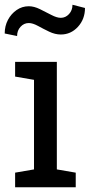

<svg xmlns="http://www.w3.org/2000/svg" viewBox="-31 -789 378 809"><path d="M32.7 0V-61.5L112.3 -75.2V-452.6L32.7 -466.3V-528.3H208.5V-75.2L288.1 -61.5V0ZM41 -637.2 -11.2 -647.9Q-11.2 -679.2 2.4 -705.1Q16.1 -731 39.1 -746.8Q62 -762.7 90.3 -762.7Q112.3 -762.7 137.2 -750.5Q162.1 -738.3 185.3 -726.1Q208.5 -713.9 225.1 -713.9Q245.1 -713.9 259.8 -729.7Q274.4 -745.6 274.4 -769L327.1 -755.4Q327.1 -708.5 297.4 -676Q267.6 -643.6 225.1 -643.6Q201.2 -643.6 176.3 -655.5Q151.4 -667.5 129.2 -679.7Q106.9 -691.9 90.3 -691.9Q69.8 -691.9 55.4 -676Q41 -660.2 41 -637.2Z"/></svg>

Font: Roboto Slab
Style: Regular
Weight: 400
Designer: Google
Version: Version 2.000; ttfautohint (v1.8.1.43-b0c9)